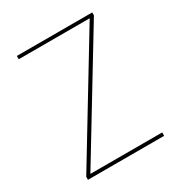

<svg xmlns="http://www.w3.org/2000/svg" viewBox="-153 -749 809 859"><g transform="rotate(-30 251.0 -319.5)"><path d="M77 -17.5H448V0H54.5V-15.5L422.5 -622H56V-639H445.5V-624Z"/></g></svg>

Font: Anek Malayalam Medium Thin
Style: Regular
Weight: 250
Version: Version 1.003